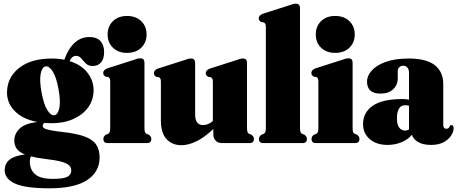

<svg xmlns="http://www.w3.org/2000/svg" viewBox="-20 -775 2477 1040"><path d="M323.5 -59.5Q398.5 -51 441.2 -34.5Q484 -18 501.8 9.5Q519.5 37 519.5 78Q519.5 156 451.8 200.5Q384 245 248 245Q117 245 61.2 219.2Q5.5 193.5 5.5 147.5Q5.5 111.5 31.2 90.2Q57 69 115 61.5Q83.5 49 70.5 30.5Q57.5 12 57.5 -13.5Q57.5 -50 85.5 -77.8Q113.5 -105.5 182 -114.5Q103 -129.5 60.5 -172.8Q18 -216 18 -273Q18 -354.5 82.5 -406.2Q147 -458 261.5 -458Q297 -458 328.5 -451.5Q349.5 -511 383.8 -542.8Q418 -574.5 464.5 -574.5Q503.5 -574.5 523.8 -552.8Q544 -531 544 -492.5Q544 -457 527.5 -437.2Q511 -417.5 482 -417.5Q459 -417.5 445.2 -431.2Q431.5 -445 420 -458.8Q408.5 -472.5 391.5 -472.5Q370 -472.5 357 -444Q421 -424 454 -380.8Q487 -337.5 487 -287Q487 -234.5 458 -194Q429 -153.5 377.5 -130.5Q326 -107.5 259 -107.5Q238.5 -107.5 220 -109Q211.5 -103.5 211.5 -93.5Q211.5 -86 219.2 -80.5Q227 -75 250.8 -70Q274.5 -65 323.5 -59.5ZM227 -415.5Q208 -412 200.5 -376.2Q193 -340.5 205 -275Q217 -209 236.8 -178Q256.5 -147 275.5 -151Q294 -154.5 301.5 -190Q309 -225.5 297 -292Q285 -358 265.2 -388.5Q245.5 -419 227 -415.5ZM141.5 100.5Q141.5 143.5 170.2 168.8Q199 194 266 194Q322 194 344 183Q366 172 366 148Q366 132.5 355 121.2Q344 110 313.8 101.2Q283.5 92.5 225.5 86Q179 80.5 147.5 72Q141.5 84 141.5 100.5Z M668 -488.5Q620.5 -488.5 591.8 -516.5Q563 -544.5 563 -588.5Q563 -632.5 591.8 -660.5Q620.5 -688.5 668 -688.5Q716 -688.5 745 -660.5Q774 -632.5 774 -588.5Q774 -544.5 745 -516.5Q716 -488.5 668 -488.5ZM762.5 -435V-82.5Q762.5 -66.5 765 -59.8Q767.5 -53 774 -50L786 -45.5Q799.5 -36.5 799.5 -22.5Q799.5 0 776.5 0H563Q540 0 540 -22.5Q540 -36.5 553.5 -45.5L565.5 -50Q571.5 -53 574.2 -59.8Q577 -66.5 577 -82.5V-333.5Q577 -345 574.2 -350Q571.5 -355 565 -358L553 -359.5Q539 -366.5 539 -380Q539 -395.5 560.5 -404.5L700 -449Q716 -455 724.2 -457Q732.5 -459 740.5 -459Q762.5 -459 762.5 -435Z M851.5 -122V-332.5Q851.5 -344 848.8 -349Q846 -354 839.5 -357L827.5 -358.5Q813.5 -365.5 813.5 -379Q813.5 -394.5 835 -403.5L974.5 -448Q990.5 -454 998.8 -456Q1007 -458 1015 -458Q1037 -458 1037 -434V-155.5Q1037 -97.5 1080 -97.5Q1108 -97.5 1133 -119.5V-332.5Q1133 -344 1130 -349Q1127 -354 1120.5 -357L1108.5 -358.5Q1094.5 -365.5 1094.5 -379Q1094.5 -394.5 1116.5 -403.5L1256 -448Q1271.5 -454 1280 -456Q1288.5 -458 1296 -458Q1318 -458 1318 -434V-82.5Q1318 -66.5 1320.8 -59.8Q1323.5 -53 1329.5 -50L1341.5 -45.5Q1355.5 -36 1355.5 -22.5Q1355.5 0 1332 0H1184Q1160.5 0 1148 -13.2Q1135.5 -26.5 1135.5 -47V-76Q1084 -28 1041.5 -8.2Q999 11.5 963 11.5Q912 11.5 881.8 -22Q851.5 -55.5 851.5 -122Z M1605 -731V-82.5Q1605 -66.5 1607.8 -59.8Q1610.5 -53 1616.5 -50L1628.5 -45.5Q1642.5 -36 1642.5 -22.5Q1642.5 0 1619 0H1406Q1382.5 0 1382.5 -22.5Q1382.5 -36 1396.5 -45.5L1408.5 -50Q1414.5 -53 1417.2 -59.8Q1420 -66.5 1420 -82.5V-629.5Q1420 -641 1417 -646Q1414 -651 1407.5 -654L1395.5 -655.5Q1381.5 -662.5 1381.5 -676Q1381.5 -691.5 1403.5 -700.5L1543 -745Q1558.5 -751 1567 -753Q1575.5 -755 1583 -755Q1605 -755 1605 -731Z M1795.5 -488.5Q1748 -488.5 1719.2 -516.5Q1690.5 -544.5 1690.5 -588.5Q1690.5 -632.5 1719.2 -660.5Q1748 -688.5 1795.5 -688.5Q1843.5 -688.5 1872.5 -660.5Q1901.5 -632.5 1901.5 -588.5Q1901.5 -544.5 1872.5 -516.5Q1843.5 -488.5 1795.5 -488.5ZM1890 -435V-82.5Q1890 -66.5 1892.5 -59.8Q1895 -53 1901.5 -50L1913.5 -45.5Q1927 -36.5 1927 -22.5Q1927 0 1904 0H1690.5Q1667.5 0 1667.5 -22.5Q1667.5 -36.5 1681 -45.5L1693 -50Q1699 -53 1701.8 -59.8Q1704.5 -66.5 1704.5 -82.5V-333.5Q1704.5 -345 1701.8 -350Q1699 -355 1692.5 -358L1680.5 -359.5Q1666.5 -366.5 1666.5 -380Q1666.5 -395.5 1688 -404.5L1827.5 -449Q1843.5 -455 1851.8 -457Q1860 -459 1868 -459Q1890 -459 1890 -435Z M1946.5 -102Q1946.5 -166 1999 -202.2Q2051.5 -238.5 2159.5 -238.5Q2180 -238.5 2195.5 -235V-381Q2195.5 -398.5 2187 -408.8Q2178.5 -419 2165 -419Q2151.5 -419 2143 -411Q2134.5 -403 2134.5 -389.5V-351.5Q2134.5 -314.5 2109.5 -291.2Q2084.5 -268 2041 -268Q1968 -268 1968 -333.5Q1968 -363.5 1993 -392.2Q2018 -421 2068.5 -439.5Q2119 -458 2194 -458Q2290 -458 2335.5 -421.8Q2381 -385.5 2381 -319.5V-98.5Q2381 -77.5 2398 -77.5Q2412 -77.5 2417 -93.5Q2419.5 -97.5 2425 -97.5Q2437 -97.5 2437 -80Q2437 -62 2423.8 -41Q2410.5 -20 2383.5 -5Q2356.5 10 2314.5 10Q2271.5 10 2245 -5.5Q2218.5 -21 2211 -45Q2189.5 -18.5 2154.2 -4.2Q2119 10 2079 10Q2019 10 1982.8 -21.5Q1946.5 -53 1946.5 -102ZM2130 -134Q2130 -100 2142.2 -84Q2154.5 -68 2174.5 -67.5Q2185 -67.5 2195.5 -73.5V-202Q2186 -205 2173 -205Q2153 -205 2141.5 -187Q2130 -169 2130 -134Z"/></svg>

Font: Fraunces 144pt Soft Black
Style: Regular
Weight: 900
Version: Version 1.000;[b76b70a41]